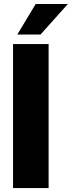

<svg xmlns="http://www.w3.org/2000/svg" viewBox="-20 -950 363 970"><path d="M225.6 -727.5V0H45.9V-727.5ZM67.4 -775.4 160.2 -929.7H322.8L184.6 -775.4Z"/></svg>

Font: Inter Display Extra Bold
Style: Regular
Weight: 800
Designer: Rasmus Andersson
Foundry: rsms
Version: Version 4.000;git-4fc901f